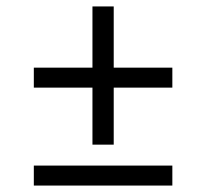

<svg xmlns="http://www.w3.org/2000/svg" viewBox="-20 -576 640 596"><path d="M267 -127V-304H85V-366H267V-556H333V-366H515V-304H333V-127ZM85 0V-62H515V0Z"/></svg>

Font: Source Code Pro
Style: Regular
Weight: 400
Monospace: yes
Designer: Paul D. Hunt, Teo Tuominen
Foundry: Adobe Systems Incorporated
Version: Version 1.018;hotconv 1.0.116;makeotfexe 2.5.65601